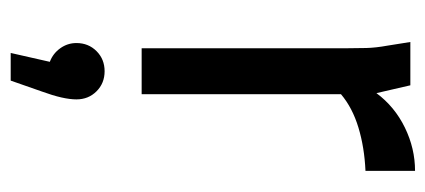

<svg xmlns="http://www.w3.org/2000/svg" viewBox="-244 -320 815 368"><g transform="rotate(90 164.0 -136.5)"><path d="M61 -515H144L159 -450Q185 -485 225 -504.5Q265 -524 308 -524V-429Q263 -427 225 -415.5Q187 -404 161 -382V0H73V-392Q73 -413 72.5 -431Q72 -449 68 -471ZM171 125Q171 150 156 191L135 251H82L99 176Q83 170 73 156Q63 142 63 125Q63 102 78.5 86.5Q94 71 117 71Q140 71 155.5 86.5Q171 102 171 125Z"/></g></svg>

Font: Radio Canada Condensed
Style: Regular
Weight: 400
Width: 3
Designer: Charles Daoud, Etienne Aubert Bonn, Alexandre Saumier Demers, Jacques Le Bailly
Foundry: Radio-Canada
Version: Version 2.104; ttfautohint (v1.8.4.7-5d5b);gftools[0.9.28.de